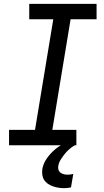

<svg xmlns="http://www.w3.org/2000/svg" viewBox="-20 -755 540 998"><path d="M27 0V-80H162L257 -655H132V-735H482V-655H347L252 -80H377V0ZM313 223Q297 223 282.5 220.5Q268 218 254 213Q240 208 228.5 200Q217 192 209.5 180.5Q202 169 200 154Q198 139 200 124Q205 95 223 69Q241 43 264.5 23Q288 3 316.5 -10.5Q345 -24 374 -31L369 0Q353 9 339.5 21Q326 33 315 47Q304 61 294.5 76.5Q285 92 283 108Q281 119 284 128Q287 137 294.5 142.5Q302 148 311.5 150.5Q321 153 331 153Q339 153 346.5 152Q354 151 361 149L349 219Q340 221 331 222Q322 223 313 223Z"/></svg>

Font: Iosevka SS18 Medium
Style: Italic
Weight: 500
Italic angle: -9°
Monospace: yes
Designer: Belleve Invis
Foundry: Belleve Invis
Version: Version 25.1.1; ttfautohint (v1.8.4)